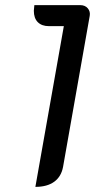

<svg xmlns="http://www.w3.org/2000/svg" viewBox="-20 -720 371 749"><path d="M229 -618H171Q143 -618 127.5 -633.5Q112 -649 112 -678Q112 -684 114 -700H293Q312 -700 322.5 -687.5Q333 -675 330 -658L226 -69Q219 -31 191.5 -11Q164 9 118 9Z"/></svg>

Font: K2D
Style: Italic
Weight: 400
Italic angle: -10°
Designer: Katatrad Aksorn Co.,Ltd.
Foundry: Cadson Demak Co.,Ltd.
Version: Version 1.000; ttfautohint (v1.6)